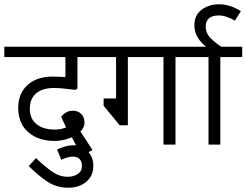

<svg xmlns="http://www.w3.org/2000/svg" viewBox="-44 -674 1149 895"><path d="M95 -166Q95 -121 126 -95.5Q157 -70 213 -70Q238 -70 264 -80L241 -130Q243 -132 249.5 -139Q256 -146 268 -152Q280 -158 295 -158Q320 -158 335 -142.5Q350 -127 350 -103Q350 -80 331 -61L387 25L337 53Q332 44 318.5 18.5Q305 -7 291 -34Q251 -17 211 -17Q135 -17 88 -57.5Q41 -98 41 -172Q41 -238 84 -277.5Q127 -317 202 -317L261 -315V-408H-24V-456H429V-408H317V-262L308 -255L281 -258Q235 -264 210 -264Q154 -264 124.5 -239Q95 -214 95 -166Z M301 3Q341 3 366 31.5Q391 60 391 99Q391 146 358 173.5Q325 201 275 201Q219 201 176.5 172.5Q134 144 90 100L124 63Q168 105 201 127.5Q234 150 272 150Q299 150 318.5 137Q338 124 338 100Q338 79 327 67.5Q316 56 295 56Q281 56 264 62Q247 68 242 71L222 23Q236 16 257 9.5Q278 3 301 3Z M774 -408V0H718V-408H552V-90H514L439 -181V-215H497V-408H381V-456H872V-408Z M983 -408V0H928V-408H824V-456H1085V-408Z M862 -557Q862 -603 895.5 -628.5Q929 -654 978 -654Q1028 -654 1079 -622L1051 -578Q1035 -587 1015 -594.5Q995 -602 977 -602Q915 -602 915 -550Q915 -518 939.5 -494.5Q964 -471 988 -456Q1012 -441 1019 -437H947Q909 -456 885.5 -487.5Q862 -519 862 -557Z"/></svg>

Font: Cambay Devanagari
Style: Regular
Weight: 400
Designer: Pooja Saxena
Foundry: Pooja Saxena
Version: Version 1.180;PS 001.180;hotconv 1.0.70;makeotf.lib2.5.58329